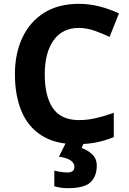

<svg xmlns="http://www.w3.org/2000/svg" viewBox="-20 -744 677 1004"><path d="M393 -598Q306 -598 260 -533Q214 -468 214 -355Q214 -241 256.5 -178.5Q299 -116 393 -116Q437 -116 480.5 -126Q524 -136 575 -154V-27Q528 -8 482 1Q436 10 379 10Q269 10 197.5 -35.5Q126 -81 92 -163.5Q58 -246 58 -356Q58 -464 97 -547Q136 -630 210.5 -677Q285 -724 393 -724Q446 -724 499.5 -710.5Q553 -697 602 -674L553 -551Q513 -570 472.5 -584Q432 -598 393 -598ZM486 122Q486 178 453.5 209Q421 240 335 240Q313 240 295.5 237Q278 234 264 230V148Q278 152 298.5 155Q319 158 334 158Q348 158 358.5 151.5Q369 145 369 128Q369 110 351 96Q333 82 288 75L326 0H420L407 30Q437 40 461.5 62.5Q486 85 486 122Z"/></svg>

Font: Noto Sans Gujarati UI
Style: Bold
Weight: 700
Designer: Jelle Bosma - Monotype Design Team, Universal Thirst
Foundry: Monotype Imaging Inc.
Version: Version 2.106; ttfautohint (v1.8.4.7-5d5b)